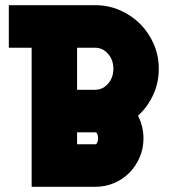

<svg xmlns="http://www.w3.org/2000/svg" viewBox="-20 -720 652 740"><path d="M347 -700Q398 -700 442.5 -680.5Q487 -661 520 -628Q553 -595 572.5 -550.5Q592 -506 592 -455Q592 -401 570.5 -354.5Q549 -308 512 -274Q522 -254 527.5 -232Q533 -210 533 -187Q533 -148 518.5 -114Q504 -80 479 -54.5Q454 -29 420 -14.5Q386 0 347 0H102V-536H14V-700ZM277 -374H347Q376 -374 396.5 -397.5Q417 -421 417 -455Q417 -489 396.5 -512.5Q376 -536 347 -536H277ZM277 -210V-164H347Q352 -164 355 -170.5Q358 -177 358 -187Q358 -197 355 -203.5Q352 -210 347 -210Z"/></svg>

Font: Aoudax Cyrillic
Style: Regular
Weight: 400
Designer: William Zhang
Foundry: William Zhang
Version: Version 1.00 June 4, 2021, initial release